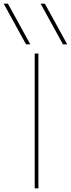

<svg xmlns="http://www.w3.org/2000/svg" viewBox="-67 -1020 384 1040"><path d="M74 -780 -47 -1000H-24L97 -780ZM274 -780 153 -1000H176L297 -780ZM121 0V-730H141V0Z"/></svg>

Font: M PLUS 1 Thin
Style: Regular
Weight: 100
Designer: Coji Morishita
Foundry: UNDERFOREST DESIGN
Version: Version 1.001